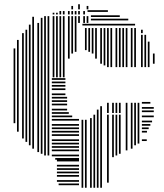

<svg xmlns="http://www.w3.org/2000/svg" viewBox="-20 -748 773 904"><path d="M52 -168H44V-384H52ZM68 -128H60V-384H68ZM92 -96H84V-384H92ZM108 -80H100V-384H108ZM124 -64H116V-384H124ZM140 -48H132V-384H140ZM164 -32H156V-384H164ZM180 -24H172V-384H180ZM196 -16H188V-384H196ZM212 -16H204V-384H212ZM352 124H256V116H352ZM352 108H248V100H352ZM352 84H248V76H352ZM352 68H248V60H352ZM352 52H248V44H352ZM352 36H248V28H352ZM352 12H248V4H352ZM352 4H240V-4H352ZM352 -12H224V-20H352ZM352 -36H224V-44H352ZM352 -52H224V-60H352ZM352 -68H224V-76H352ZM352 -84H224V-92H352ZM352 -108H224V-116H352ZM352 -124H224V-132H352ZM352 -140H224V-148H352ZM352 -156H224V-164H352ZM352 -180H224V-188H352ZM320 -196H224V-204H320ZM304 -212H224V-220H304ZM296 -228H224V-236H296ZM296 -252H224V-260H296ZM296 -268H224V-276H296ZM296 -284H224V-292H296ZM288 -300H224V-308H288ZM288 -324H224V-332H288ZM288 -340H224V-348H288ZM288 -356H224V-364H288ZM288 -372H224V-380H288ZM372 136H364V-184H372ZM388 136H380V-184H388ZM412 136H404V-192H412ZM428 136H420V-208H428ZM444 136H436V-232H444ZM460 136H452V-248H460ZM492 112H484V-208H492ZM516 -8H508V-208H516ZM532 -16H524V-208H532ZM548 -24H540V-208H548ZM492 -216H484V-264H492ZM516 -216H508V-264H516ZM532 -216H524V-264H532ZM548 -216H540V-264H548ZM580 -40H572V-208H580ZM604 -48H596V-208H604ZM620 -64H612V-208H620ZM636 -72H628V-208H636ZM671 -84H648V-92H671ZM672 -124H648V-132H672ZM680 -140H648V-148H680ZM688 -156H648V-164H688ZM696 -172H648V-180H696ZM704 -196H648V-204H704ZM580 -208H572V-264H580ZM604 -208H596V-264H604ZM620 -208H612V-264H620ZM636 -208H628V-264H636ZM704 -220H648V-228H704ZM704 -236H648V-244H704ZM688 -260H648V-268H688ZM52 -384H44V-520H52ZM68 -384H60V-560H68ZM92 -384H84V-592H92ZM108 -384H100V-608H108ZM124 -384H116V-632H124ZM140 -384H132V-640H140ZM164 -384H156V-640H164ZM180 -384H172V-640H180ZM196 -384H188V-640H196ZM212 -384H204V-640H212ZM236 -384H228V-640H236ZM252 -384H244V-640H252ZM268 -384H260V-640H268ZM284 -384H276V-640H284ZM308 -472H300V-640H308ZM324 -496H316V-640H324ZM340 -504H332V-640H340ZM388 -512H380V-616H388ZM404 -504H396V-616H404ZM420 -496H412V-616H420ZM436 -472H428V-616H436ZM460 -448H452V-616H460ZM476 -440H468V-616H476ZM492 -432H484V-616H492ZM508 -432H500V-616H508ZM532 -432H524V-616H532ZM548 -432H540V-616H548ZM564 -432H556V-616H564ZM580 -432H572V-616H580ZM604 -432H596V-616H604ZM620 -432H612V-616H620ZM616 -628H368V-636H616ZM652 -432H644V-584H652ZM668 -432H660V-584H668ZM684 -432H676V-552H684ZM708 -448H700V-496H708ZM652 -592H644V-608H652ZM140 -640H132V-669H140ZM180 -640H172V-664H180ZM196 -640H188V-672H196ZM212 -640H204V-672H212ZM236 -640H228V-672H236ZM252 -640H244V-672H252ZM268 -640H260V-672H268ZM284 -640H276V-672H284ZM308 -640H300V-672H308ZM324 -640H316V-672H324ZM340 -640H332V-672H340ZM356 -640H348V-672H356ZM380 -640H372V-672H380ZM396 -640H388V-672H396ZM584 -652H408V-660H584ZM544 -668H408V-676H544ZM236 -680H228V-688H236ZM252 -680H244V-688H252ZM268 -680H260V-696H268ZM284 -680H276V-696H284ZM308 -680H300V-696H308ZM324 -680H316V-696H324ZM340 -680H332V-696H340ZM356 -680H348V-696H356ZM380 -680H372V-696H380ZM488 -692H392V-700H488ZM324 -704H316V-720H324ZM356 -704H348V-728H356ZM396 -704H388V-720H396Z"/></svg>

Font: Rubik Lines
Style: Regular
Weight: 400
Designer: Hubert and Fischer, NaN
Foundry: Hubert and Fischer, NaN
Version: Version 2.201